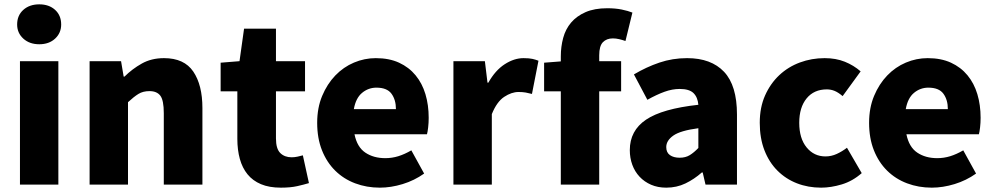

<svg xmlns="http://www.w3.org/2000/svg" viewBox="-20 -851 4582 885"><path d="M72 -569H249V0H72ZM161 -647Q116 -647 87.5 -673Q59 -699 59 -738Q59 -780 87.5 -805.5Q116 -831 161 -831Q206 -831 234 -805.5Q262 -780 262 -738Q262 -699 234 -673Q206 -647 161 -647Z M538 -569 550 -498H554Q589 -533 633.5 -558Q678 -583 736 -583Q829 -583 871 -521Q913 -459 913 -353V0H735V-329Q735 -389 719 -410Q703 -431 669 -431Q639 -431 618 -418Q597 -405 570 -380V0H393V-569Z M997 -562 1084 -569 1105 -719H1252V-569H1386V-430H1252V-213Q1252 -165 1272 -145.5Q1292 -126 1324 -126Q1338 -126 1351.5 -129Q1365 -132 1376 -135L1404 -7Q1381 0 1350 7Q1319 14 1275 14Q1221 14 1183 -2Q1145 -18 1121 -47.5Q1097 -77 1085.5 -118.5Q1074 -160 1074 -211V-430H997Z M1731 14Q1670 14 1617 -6Q1564 -26 1525 -64.5Q1486 -103 1464 -158.5Q1442 -214 1442 -285Q1442 -354 1465 -409Q1488 -464 1525.5 -503Q1563 -542 1611.5 -562.5Q1660 -583 1712 -583Q1774 -583 1819.5 -562Q1865 -541 1895.5 -504Q1926 -467 1941 -417Q1956 -367 1956 -308Q1956 -285 1953.5 -263.5Q1951 -242 1948 -232H1614Q1626 -173 1664 -147.5Q1702 -122 1756 -122Q1787 -122 1816 -131Q1845 -140 1876 -158L1935 -51Q1890 -19 1836 -2.5Q1782 14 1731 14ZM1805 -348Q1805 -391 1784.5 -419Q1764 -447 1715 -447Q1678 -447 1649 -423Q1620 -399 1611 -348Z M2070 -569H2215L2227 -470H2231Q2263 -527 2306.5 -555Q2350 -583 2393 -583Q2419 -583 2434.5 -579.5Q2450 -576 2462 -571L2432 -418Q2417 -422 2403 -424.5Q2389 -427 2370 -427Q2338 -427 2304 -404.5Q2270 -382 2247 -325V0H2070Z M2488 -562 2565 -568V-591Q2565 -636 2576 -676.5Q2587 -717 2612.5 -747Q2638 -777 2679 -795Q2720 -813 2779 -813Q2817 -813 2846 -807Q2875 -801 2895 -793L2863 -662Q2849 -667 2834 -670.5Q2819 -674 2805 -674Q2776 -674 2759 -656.5Q2742 -639 2742 -596V-569H2843V-430H2742V0H2565V-430H2488Z M3051 14Q3012 14 2981 0.5Q2950 -13 2928 -36.5Q2906 -60 2894.5 -91.5Q2883 -123 2883 -159Q2883 -249 2958 -299.5Q3033 -350 3199 -368Q3196 -403 3176.5 -422Q3157 -441 3113 -441Q3079 -441 3043 -428Q3007 -415 2964 -391L2902 -508Q2959 -542 3019.5 -562.5Q3080 -583 3147 -583Q3258 -583 3317.5 -520Q3377 -457 3377 -323V0H3232L3219 -56H3215Q3180 -25 3139.5 -5.5Q3099 14 3051 14ZM3113 -124Q3140 -124 3159.5 -136Q3179 -148 3199 -169V-260Q3116 -249 3083.5 -226Q3051 -203 3051 -173Q3051 -148 3068 -136Q3085 -124 3113 -124Z M3765 14Q3705 14 3653.5 -6Q3602 -26 3563.5 -64.5Q3525 -103 3503.5 -158.5Q3482 -214 3482 -285Q3482 -356 3506.5 -411Q3531 -466 3572 -504.5Q3613 -543 3667 -563Q3721 -583 3781 -583Q3833 -583 3874 -566.5Q3915 -550 3947 -522L3864 -408Q3844 -425 3827 -432Q3810 -439 3791 -439Q3732 -439 3698 -397.5Q3664 -356 3664 -285Q3664 -213 3698 -171.5Q3732 -130 3785 -130Q3812 -130 3837 -141.5Q3862 -153 3884 -170L3952 -53Q3910 -16 3860 -1Q3810 14 3765 14Z M4275 14Q4214 14 4161 -6Q4108 -26 4069 -64.5Q4030 -103 4008 -158.5Q3986 -214 3986 -285Q3986 -354 4009 -409Q4032 -464 4069.5 -503Q4107 -542 4155.5 -562.5Q4204 -583 4256 -583Q4318 -583 4363.5 -562Q4409 -541 4439.5 -504Q4470 -467 4485 -417Q4500 -367 4500 -308Q4500 -285 4497.5 -263.5Q4495 -242 4492 -232H4158Q4170 -173 4208 -147.5Q4246 -122 4300 -122Q4331 -122 4360 -131Q4389 -140 4420 -158L4479 -51Q4434 -19 4380 -2.5Q4326 14 4275 14ZM4349 -348Q4349 -391 4328.5 -419Q4308 -447 4259 -447Q4222 -447 4193 -423Q4164 -399 4155 -348Z"/></svg>

Font: Kinto Sans Black
Style: Regular
Weight: 900
Designer: Authors: Ryoko NISHIZUKA  (kana & ideographs); Paul D. Hunt (Latin, Greek & Cyrillic); Wenlong ZHANG  (bopomofo); Sandol
Foundry: Adobe Systems Incorporated, ookami Inc.
Version: Version 0.001